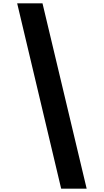

<svg xmlns="http://www.w3.org/2000/svg" viewBox="-20 -906 623 1152"><path d="M235 -886 500 226H347L83 -886Z"/></svg>

Font: Noto Sans Kannada UI Black
Style: Regular
Weight: 900
Designer: Jelle Bosma - Monotype Design Team
Foundry: Monotype Imaging Inc.
Version: Version 2.005; ttfautohint (v1.8.4.7-5d5b)